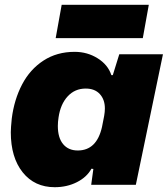

<svg xmlns="http://www.w3.org/2000/svg" viewBox="-20 -770 699 800"><path d="M25 -219Q25 -236 29 -276Q39 -355 72 -418Q105 -481 161 -517.5Q217 -554 291 -554Q344 -554 387 -527Q430 -500 444 -457H450L477 -544H659L546 0H360L369 -66L361 -67Q342 -32 300.5 -11Q259 10 208 10Q124 10 74.5 -52Q25 -114 25 -219ZM405 -241 414 -287Q417 -304 417 -318Q417 -355 396 -378Q375 -401 337 -401Q292 -401 262 -368.5Q232 -336 224 -281Q221 -262 221 -245Q221 -196 243 -169.5Q265 -143 304 -143Q383 -143 405 -241ZM237 -750H600L575 -611H212Z"/></svg>

Font: Mona Sans Black
Style: Italic
Weight: 900
Italic angle: -11.7°
Designer: Deni Anggara
Foundry: GitHub
Version: Version 2.000